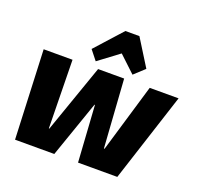

<svg xmlns="http://www.w3.org/2000/svg" viewBox="-136 -945 1131 1094"><g transform="rotate(20 429.5 -398.5)"><path d="M41 -540H216L223 -126H226L371 -540H529L557 -126H561L684 -540H859L684 0H446L424 -342H421L302 0H64ZM297 -635 443 -797H528L629 -635L566 -577L418 -716H529L343 -577Z"/></g></svg>

Font: Pathway Extreme Condensed ExtraBold
Style: Italic
Weight: 800
Width: 3
Italic angle: -8°
Version: Version 1.001;gftools[0.9.26]